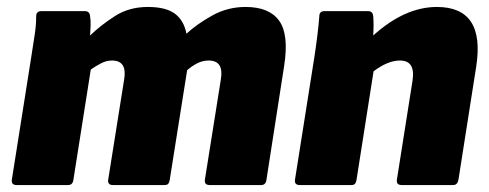

<svg xmlns="http://www.w3.org/2000/svg" viewBox="-20 -532 1406 552"><path d="M28 0Q12 0 14 -15L70 -369Q75 -402 79.5 -430.5Q84 -459 84 -485Q84 -500 99 -500H224Q238 -500 239 -485Q241 -473 240.5 -459Q240 -445 239 -430Q269 -459 310 -485.5Q351 -512 405 -512Q457 -512 483 -492.5Q509 -473 516 -435Q545 -462 589.5 -487Q634 -512 686 -512Q754 -512 782.5 -472.5Q811 -433 797 -343L746 -15Q744 0 731 0H583Q567 0 569 -15L615 -304Q624 -358 580 -358Q562 -358 546 -349.5Q530 -341 518 -330L468 -15Q467 -8 464 -4Q461 0 453 0H305Q289 0 291 -15L337 -304Q346 -358 302 -358Q286 -358 270.5 -350Q255 -342 241 -332L191 -15Q189 0 176 0Z M842 0Q826 0 828 -15L884 -369Q889 -402 892.5 -430.5Q896 -459 898 -485Q898 -500 913 -500H1038Q1052 -500 1053 -485Q1055 -462 1053 -430Q1144 -512 1236 -512Q1376 -512 1349 -340L1298 -15Q1295 0 1283 0H1135Q1119 0 1121 -15L1166 -300Q1175 -358 1130 -358Q1095 -358 1054 -327L1005 -15Q1004 -8 1001 -4Q998 0 990 0Z"/></svg>

Font: Sofia Sans ExtraBlack
Style: Italic
Weight: 1000
Italic angle: -9°
Designer: Botio Nikoltchev, Ani Petrova
Foundry: lettersoup
Version: Version 4.100; ttfautohint (v1.8.4.7-5d5b)